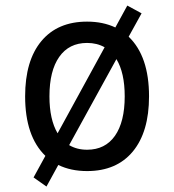

<svg xmlns="http://www.w3.org/2000/svg" viewBox="-20 -605 626 690"><path d="M147 65.4 100.6 32.7 143.1 -44.9Q70.3 -115.2 70.3 -258.8Q70.3 -387.2 128.7 -457.3Q187 -527.3 293 -527.3Q350.1 -527.3 394.5 -506.3L437.5 -585L488.8 -557.1L442.4 -473.1Q515.6 -402.8 515.6 -258.8Q515.6 -130.9 457.3 -60.5Q398.9 9.8 293 9.8Q234.4 9.8 189.5 -12.2ZM293 -66.9Q357.9 -66.9 393.1 -116.9Q428.2 -167 428.2 -258.8Q428.2 -343.3 398.4 -392.6L228.5 -83.5Q256.3 -66.9 293 -66.9ZM187 -126 356 -435.1Q328.6 -450.7 293 -450.7Q228 -450.7 192.9 -400.6Q157.7 -350.6 157.7 -258.8Q157.7 -175.3 187 -126Z"/></svg>

Font: Cascadia Mono SemiLight
Style: Regular
Weight: 350
Monospace: yes
Designer: Aaron Bell
Foundry: Saja Typeworks
Version: Version 2404.023; ttfautohint (v1.8.4)